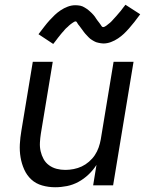

<svg xmlns="http://www.w3.org/2000/svg" viewBox="-20 -780 640 808"><path d="M212 8Q184 8 157.5 0.5Q131 -7 112 -24.5Q93 -42 82 -66.5Q71 -91 66.5 -118Q62 -145 63.5 -173Q65 -201 70 -230L118 -520H202L152 -218Q149 -199 148 -180Q147 -161 151 -143.5Q155 -126 163.5 -110.5Q172 -95 186.5 -84.5Q201 -74 218.5 -69.5Q236 -65 255 -65Q272 -65 290 -68.5Q308 -72 324 -79.5Q340 -87 354.5 -99.5Q369 -112 379 -127Q389 -142 395 -159Q401 -176 404 -193L458 -520H542L456 0H372L386 -86Q372 -64 352.5 -45.5Q333 -27 310 -14.5Q287 -2 262 3Q237 8 212 8ZM204 -595 142 -636Q155 -653 166.5 -668Q178 -683 189 -695Q200 -707 210.5 -717Q221 -727 235 -736.5Q249 -746 265 -752Q281 -758 297 -758Q302 -758 307.5 -757.5Q313 -757 318 -756Q323 -755 327.5 -753Q332 -751 336 -748.5Q340 -746 344 -743.5Q348 -741 351.5 -738Q355 -735 359 -731.5Q363 -728 366.5 -724.5Q370 -721 373.5 -717Q377 -713 379.5 -709.5Q382 -706 384 -702.5Q386 -699 390 -694Q394 -689 397 -685Q400 -681 402.5 -677.5Q405 -674 407.5 -670Q410 -666 414 -666Q417 -666 421 -668Q425 -670 427.5 -672Q430 -674 435 -678Q440 -682 442 -683.5Q444 -685 446 -687Q448 -689 450.5 -691.5Q453 -694 455 -696.5Q457 -699 459.5 -701.5Q462 -704 464.5 -707Q467 -710 470 -713Q473 -716 475.5 -719.5Q478 -723 481.5 -726.5Q485 -730 488 -734Q491 -738 494 -742Q497 -746 500.5 -750.5Q504 -755 508 -760L570 -720Q557 -702 545.5 -687.5Q534 -673 523 -660.5Q512 -648 501.5 -638Q491 -628 477 -618.5Q463 -609 447 -603Q431 -597 415 -597Q410 -597 404.5 -598Q399 -599 394 -600Q389 -601 384.5 -602.5Q380 -604 376 -606.5Q372 -609 367.5 -611.5Q363 -614 359.5 -617Q356 -620 352.5 -623.5Q349 -627 345.5 -631Q342 -635 338.5 -638.5Q335 -642 332.5 -646Q330 -650 327.5 -653Q325 -656 321.5 -661Q318 -666 314.5 -670.5Q311 -675 308.5 -678Q306 -681 304 -685.5Q302 -690 298 -690Q295 -690 291 -687.5Q287 -685 284 -683Q281 -681 276.5 -677.5Q272 -674 270 -672Q268 -670 266 -668Q264 -666 261.5 -664Q259 -662 256.5 -659.5Q254 -657 252 -654.5Q250 -652 247.5 -649Q245 -646 241.5 -642.5Q238 -639 236 -636Q234 -633 230.5 -629Q227 -625 224 -621Q221 -617 218 -613Q215 -609 211.5 -604.5Q208 -600 204 -595Z"/></svg>

Font: Iosevka Custom Oblique
Style: Regular
Weight: 400
Italic angle: -9°
Designer: Belleve Invis
Foundry: Belleve Invis
Version: Version 27.0.1